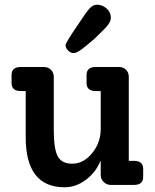

<svg xmlns="http://www.w3.org/2000/svg" viewBox="-20 -784 658 814"><path d="M292 -559Q279 -559 268.5 -570Q258 -581 258 -593Q258 -603 315 -686Q347 -735 361 -749.5Q375 -764 391 -764Q414 -764 432 -748Q450 -732 450 -709Q450 -694 437 -677.5Q424 -661 382 -621Q337 -582 320 -570.5Q303 -559 292 -559ZM548 -102Q587 -102 587 -68V-34Q587 0 548 0H450Q432 0 419.5 -12.5Q407 -25 407 -42V-104Q387 -54 344.5 -22Q302 10 254 10Q89 10 89 -202V-398H68Q29 -398 29 -432V-466Q29 -500 68 -500H166Q184 -500 196 -488Q208 -476 208 -458V-232Q208 -152 225 -121Q242 -90 286 -90Q334 -90 370.5 -134.5Q407 -179 407 -237V-398H386Q347 -398 347 -432V-466Q347 -500 386 -500H485Q503 -500 514.5 -488Q526 -476 526 -458V-102Z"/></svg>

Font: Solway Medium
Style: Regular
Weight: 500
Designer: Mariya V. Pigoulevskaya
Foundry: The Northern Block Ltd.
Version: Version 1.000;hotconv 1.0.109;makeotfexe 2.5.65596